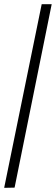

<svg xmlns="http://www.w3.org/2000/svg" viewBox="-20 -780 268 921"><path d="M0 121 180 -760H228L50 120Z"/></svg>

Font: Noto Serif Lao ExtraCondensed
Style: Regular
Weight: 400
Width: 2
Designer: Monotype Design Team
Foundry: Monotype Imaging Inc.
Version: Version 2.003; ttfautohint (v1.8.4.7-5d5b)